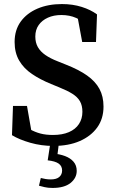

<svg xmlns="http://www.w3.org/2000/svg" viewBox="-20 -703 570 946"><path d="M243 16Q184 16 129.5 0.5Q75 -15 39 -37L44 -181H113L140 -27L72 -49V-100Q102 -80 127.5 -66Q153 -52 179.5 -45Q206 -38 241 -38Q287 -38 319.5 -52Q352 -66 369 -92Q386 -118 386 -152Q386 -183 374 -204Q362 -225 336.5 -241Q311 -257 271 -273L232 -289Q178 -311 137.5 -338.5Q97 -366 74.5 -404.5Q52 -443 52 -496Q52 -555 82 -596.5Q112 -638 164.5 -660.5Q217 -683 285 -683Q338 -683 382.5 -669Q427 -655 458 -632L453 -496H385L357 -647L425 -620V-568Q388 -600 355.5 -614.5Q323 -629 282 -629Q245 -629 216 -616Q187 -603 170.5 -579.5Q154 -556 154 -523Q154 -493 166.5 -471Q179 -449 203.5 -432Q228 -415 264 -401L304 -385Q368 -360 409 -331Q450 -302 470 -265Q490 -228 490 -178Q490 -118 459 -75Q428 -32 373 -8Q318 16 243 16ZM215 87 229 -4H271L261 76L239 53Q274 56 300.5 66Q327 76 342.5 94Q358 112 358 139Q358 174 327.5 198.5Q297 223 239 223Q216 223 199.5 219Q183 215 172 212L181 174Q193 177 204.5 179Q216 181 230 181Q258 181 272 169Q286 157 286 137Q286 115 269 103Q252 91 215 87Z"/></svg>

Font: Source Serif 4 18pt Medium
Style: Regular
Weight: 500
Designer: Frank Grießhammer
Foundry: Adobe Systems Incorporated
Version: Version 4.004;hotconv 1.0.116;makeotfexe 2.5.65601